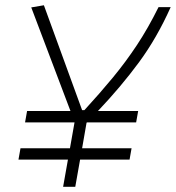

<svg xmlns="http://www.w3.org/2000/svg" viewBox="-20 -721 679 741"><path d="M76.7 -248.5 84.5 -292.5H252L100.6 -692.4L149.4 -700.7L296.9 -295.9H305.7Q365.7 -361.3 415.5 -421.6Q465.3 -481.9 508.8 -547.6Q552.2 -613.3 591.8 -693.4H638.7Q585.4 -574.2 516.1 -480.2Q446.8 -386.2 357.9 -292.5H513.2L505.4 -248.5H315.4Q314.9 -248 314 -247.1L296.9 -148.9H487.8L480 -105H289.1L270.5 0H223.6L242.2 -105H51.3L59.1 -148.9H250L267.6 -248.5Z"/></svg>

Font: CaskaydiaCove NFP ExtraLight
Style: Italic
Weight: 200
Italic angle: -10°
Designer: Aaron Bell
Foundry: Saja Typeworks
Version: Version 2111.001; VTT 6.35;Nerd Fonts 3.1.1